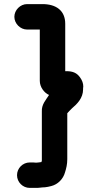

<svg xmlns="http://www.w3.org/2000/svg" viewBox="-20 -741 475 936"><path d="M50 -659C50 -626 79 -597 112 -597H174V-347C174 -316 196 -288 219 -278C204 -254 182 -232 184 -197V42C183 45 183 47 182 49C173 50 165 52 156 52C147 51 140 51 133 51H125C91 51 63 79 63 113C63 147 91 175 125 175H150C169 176 182 172 199 172C209 171 219 169 230 166C262 158 288 132 297 99C303 80 308 60 308 35V-189C315 -196 323 -206 331 -213C356 -234 385 -263 385 -305C385 -310 385 -314 386 -319C386 -334 381 -349 370 -364C355 -385 336 -394 304 -394H298V-625C298 -690 253 -721 187 -721H112C79 -721 50 -692 50 -659Z"/></svg>

Font: Electronic
Style: Thk
Weight: 900
Version: Version 1.011